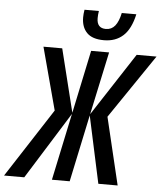

<svg xmlns="http://www.w3.org/2000/svg" viewBox="-128 -986 889 1040"><g transform="rotate(5 316.5 -466.5)"><path d="M-66.9 0 175.8 -374.5 85 -713.9H187L272 -371.1L344.2 -713.9H441.9L368.7 -371.6L591.8 -713.9H699.7L463.4 -366.2L550.8 0H445.8L367.2 -364.7L290 0H193.4L270.5 -364.7L43 0ZM407.7 -777.3Q344.2 -777.3 314.7 -807.9Q285.2 -838.4 285.2 -891.1Q285.2 -910.2 289.1 -932.6H367.2Q365.7 -922.9 364.7 -912.8Q363.8 -902.8 363.8 -893.6Q363.8 -838.9 413.1 -838.9Q443.8 -838.9 462.9 -862.5Q481.9 -886.2 491.7 -932.6H570.8Q553.2 -852.1 512.2 -814.7Q471.2 -777.3 407.7 -777.3Z"/></g></svg>

Font: Open Sans Condensed SemiBold
Style: Italic
Weight: 600
Width: 3
Italic angle: -12°
Designer: Monotype Design Team
Foundry: Monotype Imaging Inc.
Version: Version 3.000; ttfautohint (v1.8.4)